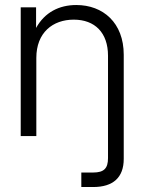

<svg xmlns="http://www.w3.org/2000/svg" viewBox="-20 -545 579 769"><path d="M125.5 -313C125.5 -414.6 191.4 -466.3 275.4 -466.3C359.9 -466.3 412.6 -414.1 412.6 -321.8V88.4C412.6 129.4 396.5 146 353 146H305.7V204.1H353C433.1 204.1 475.6 166 475.6 91.3V-325.7C475.6 -454.1 392.6 -524.9 285.6 -524.9C216.8 -524.9 159.2 -495.6 124.5 -433.1V-515.6H63V0H125.5Z"/></svg>

Font: Raveo Display Display Light
Style: Regular
Weight: 300
Designer: Jakub Foglar, Rasmus Andersson (Inter)
Foundry: Jakubfoglar.com
Version: Version 1.100;Glyphs 3.2.3 (3260)